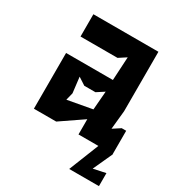

<svg xmlns="http://www.w3.org/2000/svg" viewBox="-164 -627 829 895"><g transform="rotate(30 250.5 -179.5)"><path d="M58 0H178L298 -82V0H405L341 161H501V91L435 105L483 0H482V-126H458L418 -100L428 -200V-520H78V-400H277L317 -426L310 -300H58ZM168 -112 178 -152 168 -236 208 -210H268L308 -236L300 -136Z"/></g></svg>

Font: Pescante Normal
Style: Regular
Weight: 400
Designer: Ariel Martín Pérez
Foundry: Tunera Type Foundry
Version: Version 1.000;FEAKit 1.0